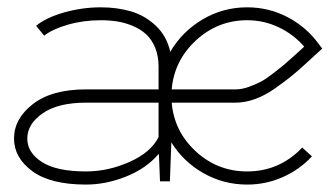

<svg xmlns="http://www.w3.org/2000/svg" viewBox="-20 -493 906 522"><path d="M411.1 -120.1V-213.9H213.9Q137.7 -213.9 95.9 -184.8Q54.2 -155.8 54.2 -116.2Q54.2 -78.1 94 -52.5Q133.8 -26.9 213.9 -26.9Q273.4 -26.9 331.5 -52.5Q389.6 -78.1 411.1 -120.1ZM446.8 -213.9Q453.6 -135.3 512.7 -81.1Q571.8 -26.9 651.9 -26.9Q739.7 -26.9 801.8 -91.8L828.1 -67.9Q794.4 -31.7 748.8 -11.5Q703.1 8.8 651.9 8.8Q587.9 8.8 533.2 -22.2Q478.5 -53.2 445.8 -106L441.9 0H415L412.1 -73.2H410.2Q376.5 -34.2 322 -12.7Q267.6 8.8 213.9 8.8Q117.2 8.8 67.6 -27.8Q18.1 -64.5 18.1 -116.2Q18.1 -170.4 69.6 -210.2Q121.1 -250 213.9 -250H411.1V-312Q411.1 -340.8 401.9 -363.3Q392.6 -385.7 377.4 -399.7Q362.3 -413.6 341.3 -422.4Q320.3 -431.2 299.1 -434.6Q277.8 -438 253.9 -438Q206.5 -438 164.3 -425.8Q122.1 -413.6 100.1 -396L78.1 -422.9Q106.4 -445.8 155.5 -459.5Q204.6 -473.1 253.9 -473.1Q298.8 -473.1 336.7 -461.9Q374.5 -450.7 404.1 -422.6Q433.6 -394.5 442.9 -352.1Q475.1 -407.2 530.8 -440.2Q586.4 -473.1 651.9 -473.1Q710.9 -473.1 761.7 -446.5Q812.5 -419.9 846.2 -374L856 -360.8L844.2 -350.1Q837.4 -344.2 813.5 -322Q789.6 -299.8 771 -284.9Q752.4 -270 726.3 -251.7Q700.2 -233.4 673.1 -223.6Q646 -213.9 620.1 -213.9ZM621.1 -250Q637.2 -250 655.8 -256.6Q674.3 -263.2 688 -270.3Q701.7 -277.3 722.9 -293.7Q744.1 -310.1 752.4 -317.1Q760.7 -324.2 783 -344.2Q805.2 -364.3 807.1 -366.2Q777.8 -399.9 737.5 -418.9Q697.3 -438 651.9 -438Q572.3 -438 512.9 -383.3Q453.6 -328.6 446.8 -250Z"/></svg>

Font: RawengulkSans
Style: Regular
Weight: 500
Designer: gluk (gluksza@wp.pl)
Foundry: gluk (gluksza@wp.pl)
Version: Version 0.94